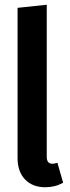

<svg xmlns="http://www.w3.org/2000/svg" viewBox="-20 -774 297 809"><path d="M54 -108V-741L177 -754V-113Q177 -84 201 -84Q207 -84 213.5 -86Q220 -88 222 -88L246 -4Q212 15 171 15Q117 15 85.5 -18Q54 -51 54 -108Z"/></svg>

Font: Fira Sans Compressed Medium
Style: Regular
Weight: 500
Width: 1
Designer: bBox Type GmbH & Carrois Corporate GbR & Edenspiekermann AG
Foundry: bBox Type GmbH & Carrois Corporate GbR & Edenspiekermann AG
Version: Version 4.301